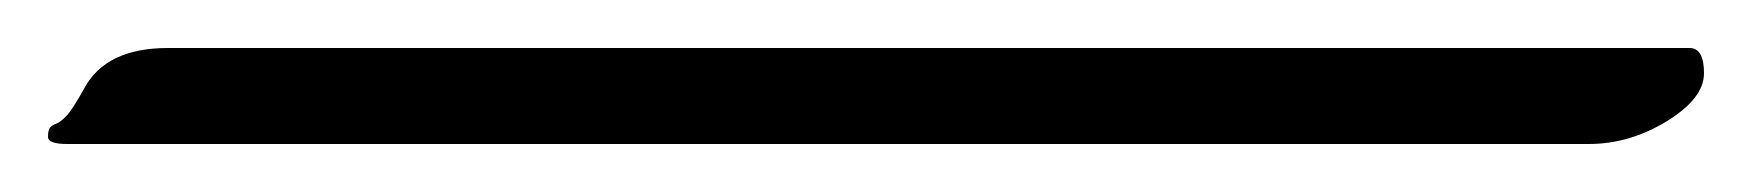

<svg xmlns="http://www.w3.org/2000/svg" viewBox="-60 40 730 80"><path d="M602 100H-32Q-40 100 -40 97Q-40 94 -39 93Q-38 92 -36.5 91.5Q-35 91 -32.5 88.5Q-30 86 -25 77Q-16 60 10 60H644Q650 60 650 70.5Q650 81 634.5 90.5Q619 100 602 100Z"/></svg>

Font: Miama
Style: Regular
Weight: 400
Italic angle: 16.5°
Designer: Linus Romer
Foundry: Linus Romer
Version: 0.32